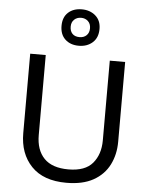

<svg xmlns="http://www.w3.org/2000/svg" viewBox="-64 -1047 859 1108"><g transform="rotate(5 365.5 -492.5)"><path d="M640 -252Q640 -178 610 -118.5Q580 -59 518.5 -24.5Q457 10 362 10Q229 10 159.5 -62.5Q90 -135 90 -254V-714H180V-251Q180 -164 226.5 -116Q273 -68 367 -68Q464 -68 507.5 -119.5Q551 -171 551 -252V-714H640ZM365 -784Q316 -784 286 -812Q256 -840 256 -890Q256 -940 286 -967.5Q316 -995 365 -995Q412 -995 444 -967.5Q476 -940 476 -891Q476 -840 444.5 -812Q413 -784 365 -784ZM365 -834Q390 -834 405.5 -849Q421 -864 421 -890Q421 -916 405 -931Q389 -946 365 -946Q341 -946 325 -931Q309 -916 309 -890Q309 -864 323.5 -849Q338 -834 365 -834Z"/></g></svg>

Font: Noto Sans Elymaic
Style: Regular
Weight: 400
Designer: Morgane Pierson
Foundry: Google LLC
Version: Version 1.002; ttfautohint (v1.8.4.7-5d5b)